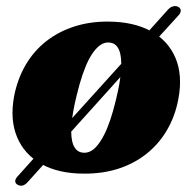

<svg xmlns="http://www.w3.org/2000/svg" viewBox="-20 -553 628 627"><path d="M38 50.5Q30 46.5 29.8 39Q29.5 31.5 37 23.5L172.5 -127.5L186.5 -135L416.5 -389.5L423.5 -404.5L529 -522Q536.5 -530 545 -532.2Q553.5 -534.5 561.5 -531Q569.5 -526.5 570.2 -519.5Q571 -512.5 564.5 -504.5L437 -364.5L425 -359L202.5 -112L194 -95.5L70.5 41.5Q62.5 50.5 54.2 52.8Q46 55 38 50.5ZM334 -482.5Q417 -482 473.2 -451Q529.5 -420 553.2 -363.5Q577 -307 562.5 -230Q552 -173.5 525.2 -128Q498.5 -82.5 458.5 -50.8Q418.5 -19 366.8 -2.2Q315 14.5 254 14Q171.5 14 115.5 -17.2Q59.5 -48.5 35.8 -105.2Q12 -162 26 -238.5Q37 -295 63.5 -340.5Q90 -386 130.2 -417.8Q170.5 -449.5 222 -466.2Q273.5 -483 334 -482.5ZM247 -55Q260 -52.5 272.2 -57.5Q284.5 -62.5 296 -75.8Q307.5 -89 318.5 -109.8Q329.5 -130.5 339.5 -159.8Q349.5 -189 358.5 -226.5Q373 -285.5 375.5 -325.8Q378 -366 369.5 -388Q361 -410 341.5 -413.5Q328.5 -416 316.5 -410.8Q304.5 -405.5 292.8 -392.5Q281 -379.5 270.2 -358.8Q259.5 -338 249.5 -308.8Q239.5 -279.5 230.5 -242Q216 -183.5 213.2 -143Q210.5 -102.5 219.2 -80.5Q228 -58.5 247 -55Z"/></svg>

Font: Fraunces ExtraBold
Style: Italic
Weight: 800
Italic angle: -16°
Version: Version 1.000;[b76b70a41]